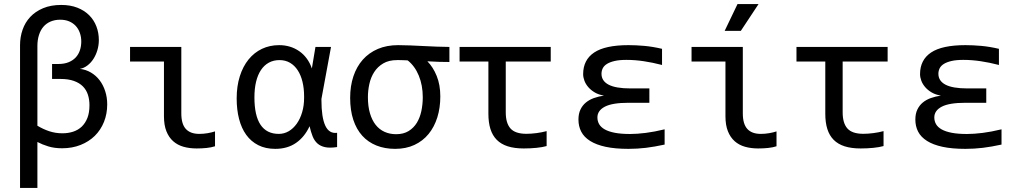

<svg xmlns="http://www.w3.org/2000/svg" viewBox="-20 -720 4988 940"><path d="M504.9 -209Q504.9 -162.6 489 -123Q473.1 -83.5 444.1 -54.9Q415 -26.4 374.3 -10.3Q333.5 5.9 284.2 5.9Q246.1 5.9 216.6 -3.2Q187 -12.2 163.1 -24.9V200.2H78.1V-499Q78.1 -538.6 90.6 -574.5Q103 -610.4 128.2 -637.2Q153.3 -664.1 191.2 -679.9Q229 -695.8 279.8 -695.8Q324.2 -695.8 358.6 -682.4Q393.1 -668.9 416.5 -645.5Q439.9 -622.1 451.9 -590.8Q463.9 -559.6 463.9 -523.9Q463.9 -498.5 456.8 -474.6Q449.7 -450.7 437.3 -431.4Q424.8 -412.1 407.7 -399.2Q390.6 -386.2 371.1 -382.8Q400.9 -379.4 425.5 -364.7Q450.2 -350.1 467.8 -326.9Q485.4 -303.7 495.1 -273.4Q504.9 -243.2 504.9 -209ZM163.1 -104.5Q190.4 -87.9 220.9 -77.6Q251.5 -67.4 285.2 -67.4Q314 -67.4 338.4 -75.4Q362.8 -83.5 380.4 -100.3Q397.9 -117.2 408 -142.8Q418 -168.5 418 -205.1Q418 -232.9 410.4 -256.3Q402.8 -279.8 386 -296.9Q369.1 -314 342 -323.7Q314.9 -333.5 275.9 -333.5H234.9V-406.7H265.1Q294.9 -406.7 316.2 -415.5Q337.4 -424.3 351.1 -439.2Q364.7 -454.1 371.3 -474.1Q377.9 -494.1 377.9 -516.6Q377.9 -539.6 370.8 -559.3Q363.8 -579.1 350.6 -593.3Q337.4 -607.4 318.4 -615.5Q299.3 -623.5 274.9 -623.5Q248.5 -623.5 227.5 -614.5Q206.5 -605.5 192.4 -588.9Q178.2 -572.3 170.7 -548.3Q163.1 -524.4 163.1 -495.1Z M1032.7 -3.9Q1014.6 2 991.5 4.4Q968.3 6.8 942.9 6.8Q907.7 6.8 878.4 -1.5Q849.1 -9.8 827.9 -28.6Q806.6 -47.4 794.7 -77.4Q782.7 -107.4 782.7 -150.9V-418.9H616.7V-490.2H867.7V-164.6Q867.7 -112.8 889.9 -88.6Q912.1 -64.5 955.6 -64.5Q976.1 -64.5 996.1 -67.9Q1016.1 -71.3 1032.7 -76.7Z M1138.7 -237.8Q1138.7 -298.3 1154.1 -346.7Q1169.4 -395 1197 -429Q1224.6 -462.9 1262.7 -481Q1300.8 -499 1346.7 -499Q1374.5 -499 1399.4 -491.5Q1424.3 -483.9 1445.3 -469.2Q1466.3 -454.6 1481.9 -433.3Q1497.6 -412.1 1506.8 -384.8L1524.4 -490.2H1600.6L1553.7 -235.8V-230Q1553.7 -145.5 1572.5 -105Q1591.3 -64.5 1630.4 -69.8V0Q1594.7 5.4 1571.8 0.5Q1548.8 -4.4 1533.9 -17.8Q1519 -31.2 1510.5 -52.7Q1502 -74.2 1495.6 -102.1Q1471.2 -49.3 1429.2 -20.3Q1387.2 8.8 1327.6 8.8Q1279.8 8.8 1244.4 -9.3Q1209 -27.3 1185.5 -59.8Q1162.1 -92.3 1150.4 -137.7Q1138.7 -183.1 1138.7 -237.8ZM1225.6 -243.2Q1225.6 -153.8 1255.6 -109.1Q1285.6 -64.5 1344.7 -64.5Q1371.1 -64.5 1393.6 -77.6Q1416 -90.8 1432.9 -114.5Q1449.7 -138.2 1459.2 -170.4Q1468.8 -202.6 1468.8 -240.2V-249Q1468.8 -287.1 1460.9 -319.6Q1453.1 -352.1 1437.7 -375.7Q1422.4 -399.4 1399.9 -412.6Q1377.4 -425.8 1348.6 -425.8Q1318.8 -425.8 1295.9 -413.1Q1272.9 -400.4 1257.3 -376.7Q1241.7 -353 1233.6 -319.3Q1225.6 -285.6 1225.6 -243.2Z M2072.3 -419.9Q2100.1 -392.1 2117.9 -348.4Q2135.7 -304.7 2135.7 -248Q2135.7 -192.4 2121.1 -145.5Q2106.4 -98.6 2078.4 -64.2Q2050.3 -29.8 2009 -10.5Q1967.8 8.8 1914.6 8.8Q1863.8 8.8 1823 -7.6Q1782.2 -23.9 1753.7 -55.4Q1725.1 -86.9 1709.7 -133.5Q1694.3 -180.2 1694.3 -241.2Q1694.3 -298.8 1710.2 -346.4Q1726.1 -394 1756.3 -428Q1786.6 -461.9 1830.1 -480.5Q1873.5 -499 1929.2 -499Q1958 -499 1989.5 -497.6Q2021 -496.1 2053.2 -494.6Q2085.4 -493.2 2117.7 -491.7Q2149.9 -490.2 2180.2 -490.2V-416.5Q2154.8 -416.5 2130.9 -417.2Q2106.9 -418 2072.3 -419.9ZM1976.1 -424.3Q1969.2 -424.8 1961.9 -425Q1954.6 -425.3 1947 -425.5Q1939.5 -425.8 1934.6 -425.8Q1929.7 -425.8 1924.3 -425.8Q1883.3 -425.8 1856 -409.4Q1828.6 -393.1 1812 -367.2Q1795.4 -341.3 1788.3 -308.8Q1781.2 -276.4 1781.2 -244.1Q1781.2 -199.2 1791.3 -165.3Q1801.3 -131.3 1819.3 -108.6Q1837.4 -85.9 1862.8 -74.5Q1888.2 -63 1919.4 -63Q1955.6 -63 1980.5 -78.4Q2005.4 -93.8 2020.8 -118.9Q2036.1 -144 2043 -176.8Q2049.8 -209.5 2049.8 -244.1Q2049.8 -302.2 2030.5 -349.4Q2011.2 -396.5 1976.1 -424.3Z M2656.2 -4.9Q2635.3 1 2605.7 3.9Q2576.2 6.8 2544.4 6.8Q2498.5 6.8 2465.8 -3.7Q2433.1 -14.2 2412.1 -35.4Q2391.1 -56.6 2381.1 -88.4Q2371.1 -120.1 2371.1 -163.1V-418.9H2230V-490.2H2676.3V-418.9H2456.1V-169.9Q2456.1 -117.2 2479.2 -91.1Q2502.4 -64.9 2557.1 -64.9Q2580.6 -64.9 2606.9 -68.4Q2633.3 -71.8 2656.2 -78.1Z M3233.9 -12.2Q3185.1 -1.5 3142.6 3.7Q3100.1 8.8 3057.1 8.8Q2991.7 8.8 2945.3 -1.2Q2898.9 -11.2 2869.1 -30Q2839.4 -48.8 2825.7 -75.2Q2812 -101.6 2812 -134.8Q2812 -163.1 2821.8 -183.6Q2831.5 -204.1 2848.4 -218Q2865.2 -231.9 2887.9 -240Q2910.6 -248 2937 -252Q2910.6 -256.3 2891.6 -267.6Q2872.6 -278.8 2859.9 -293.7Q2847.2 -308.6 2841.1 -325.2Q2835 -341.8 2835 -356.9Q2835 -426.8 2888.9 -462.9Q2942.9 -499 3057.1 -499Q3093.3 -499 3134.3 -495.4Q3175.3 -491.7 3221.2 -481V-401.9Q3174.3 -414.1 3131.3 -420.4Q3088.4 -426.8 3046.9 -426.8Q3012.2 -426.8 2989 -421.4Q2965.8 -416 2951.4 -407Q2937 -397.9 2930.9 -385.5Q2924.8 -373 2924.8 -358.9Q2924.8 -323.7 2959.7 -305.4Q2994.6 -287.1 3066.9 -287.1H3159.2V-216.8H3057.1Q2978 -216.8 2941.4 -197.8Q2904.8 -178.7 2904.8 -145Q2904.8 -127 2913.3 -112.1Q2921.9 -97.2 2940.9 -86.4Q2960 -75.7 2990.5 -69.8Q3021 -64 3064.9 -64Q3098.1 -64 3141.1 -69.3Q3184.1 -74.7 3233.9 -86.9Z M3781.7 -3.9Q3763.7 2 3740.5 4.4Q3717.3 6.8 3691.9 6.8Q3656.7 6.8 3627.4 -1.5Q3598.1 -9.8 3576.9 -28.6Q3555.7 -47.4 3543.7 -77.4Q3531.7 -107.4 3531.7 -150.9V-418.9H3365.7V-490.2H3616.7V-164.6Q3616.7 -112.8 3638.9 -88.6Q3661.1 -64.5 3704.6 -64.5Q3725.1 -64.5 3745.1 -67.9Q3765.1 -71.3 3781.7 -76.7ZM3693.8 -700.2 3606.9 -568.8H3527.8L3590.8 -700.2ZM3298.8 -490.2Z M4305.7 -4.9Q4284.7 1 4255.1 3.9Q4225.6 6.8 4193.8 6.8Q4147.9 6.8 4115.2 -3.7Q4082.5 -14.2 4061.5 -35.4Q4040.5 -56.6 4030.5 -88.4Q4020.5 -120.1 4020.5 -163.1V-418.9H3879.4V-490.2H4325.7V-418.9H4105.5V-169.9Q4105.5 -117.2 4128.7 -91.1Q4151.9 -64.9 4206.5 -64.9Q4230 -64.9 4256.3 -68.4Q4282.7 -71.8 4305.7 -78.1Z M4883.3 -12.2Q4834.5 -1.5 4792 3.7Q4749.5 8.8 4706.5 8.8Q4641.1 8.8 4594.7 -1.2Q4548.3 -11.2 4518.6 -30Q4488.8 -48.8 4475.1 -75.2Q4461.4 -101.6 4461.4 -134.8Q4461.4 -163.1 4471.2 -183.6Q4481 -204.1 4497.8 -218Q4514.6 -231.9 4537.4 -240Q4560.1 -248 4586.4 -252Q4560.1 -256.3 4541 -267.6Q4522 -278.8 4509.3 -293.7Q4496.6 -308.6 4490.5 -325.2Q4484.4 -341.8 4484.4 -356.9Q4484.4 -426.8 4538.3 -462.9Q4592.3 -499 4706.5 -499Q4742.7 -499 4783.7 -495.4Q4824.7 -491.7 4870.6 -481V-401.9Q4823.7 -414.1 4780.8 -420.4Q4737.8 -426.8 4696.3 -426.8Q4661.6 -426.8 4638.4 -421.4Q4615.2 -416 4600.8 -407Q4586.4 -397.9 4580.3 -385.5Q4574.2 -373 4574.2 -358.9Q4574.2 -323.7 4609.1 -305.4Q4644 -287.1 4716.3 -287.1H4808.6V-216.8H4706.5Q4627.4 -216.8 4590.8 -197.8Q4554.2 -178.7 4554.2 -145Q4554.2 -127 4562.7 -112.1Q4571.3 -97.2 4590.3 -86.4Q4609.4 -75.7 4639.9 -69.8Q4670.4 -64 4714.4 -64Q4747.6 -64 4790.5 -69.3Q4833.5 -74.7 4883.3 -86.9Z"/></svg>

Font: Code New Roman
Style: Regular
Weight: 400
Monospace: yes
Designer: Sam Radian
Foundry: Code New Roman
Version: Version 2.00 November 29, 2014